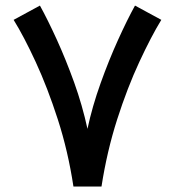

<svg xmlns="http://www.w3.org/2000/svg" viewBox="-20 -682 640 702"><path d="M248.5 0Q229 -128.9 191.4 -245.4Q153.8 -361.8 110.6 -455.3Q67.4 -548.8 29.8 -609.4L126 -661.6Q154.3 -610.4 187.5 -537.6Q220.7 -464.8 251 -380.9Q281.2 -296.9 299.8 -210.9Q317.4 -293 347.7 -377.4Q377.9 -461.9 411.6 -536.1Q445.3 -610.4 473.6 -661.6L569.8 -609.4Q532.7 -548.8 489.3 -455.3Q445.8 -361.8 408.4 -245.4Q371.1 -128.9 351.1 0Z"/></svg>

Font: Vazirmatn UI FD Medium
Style: Regular
Weight: 500
Designer: Saber Rastikerdar
Foundry: Saber Rastikerdar
Version: Version 33.003